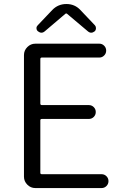

<svg xmlns="http://www.w3.org/2000/svg" viewBox="-20 -954 624 974"><path d="M159.2 0Q135.7 0 118.7 -17.1Q101.6 -34.2 101.6 -57.6V-674.8Q101.6 -698.2 118.7 -715.3Q135.7 -732.4 159.2 -732.4H484.4Q498 -732.4 508.3 -722.2Q518.6 -711.9 518.6 -697.3Q518.6 -682.6 508.3 -672.4Q498 -662.1 484.4 -662.1H192.4Q184.6 -662.1 184.6 -654.3V-428.7Q184.6 -420.9 192.4 -420.9H430.7Q445.3 -420.9 455.6 -410.6Q465.8 -400.4 465.8 -385.7Q465.8 -371.1 455.6 -360.8Q445.3 -350.6 430.7 -350.6H192.4Q184.6 -350.6 184.6 -343.8V-77.1Q184.6 -70.3 192.4 -70.3H495.1Q509.8 -70.3 520 -60.1Q530.3 -49.8 530.3 -35.2Q530.3 -20.5 520 -10.3Q509.8 0 495.1 0ZM172.9 -794.9Q165 -800.8 165 -811.5Q165 -819.3 170.9 -825.2L245.1 -903.3Q274.4 -933.6 316.9 -933.6Q359.4 -933.6 387.7 -903.3L461.9 -825.2Q466.8 -819.3 466.8 -811.5Q466.8 -800.8 460 -794.9Q451.2 -788.1 442.4 -788.1Q433.6 -788.1 424.8 -795.9L319.3 -884.8Q318.4 -885.7 316.4 -885.7Q314.5 -885.7 312.5 -884.8L208 -795.9Q199.2 -788.1 190.4 -788.1Q181.6 -788.1 172.9 -794.9Z"/></svg>

Font: Gen Jyuu Gothic Normal
Style: Regular
Weight: 300
Designer: [Source Han Sans]
Ryoko NISHIZUKA  (kana & ideographs); Paul D. Hunt (Latin, Greek & Cyrillic); Wenlong ZHANG  (bopomofo
Version: Version 1.002.20150607